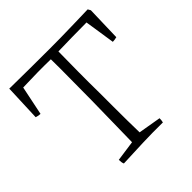

<svg xmlns="http://www.w3.org/2000/svg" viewBox="-174 -787 933 933"><g transform="rotate(-45 293.0 -320.0)"><path d="M157 7Q152 -3 152 -23L258 -38Q259 -98 260.5 -175.5Q262 -253 263 -322Q263 -387 264 -463.5Q265 -540 264 -602Q220 -603 173 -602.5Q126 -602 72 -600L41 -450Q28 -450 13 -455V-458L20 -634V-644Q92 -643 162.5 -642.5Q233 -642 294 -642Q328 -642 373.5 -642.5Q419 -643 468 -644.5Q517 -646 562 -647L570 -633L565 -458V-453Q549 -449 537 -449L513 -606Q459 -606 411 -605Q363 -604 317 -603Q316 -539 315.5 -465.5Q315 -392 316 -320Q316 -278 316 -228.5Q316 -179 316.5 -131Q317 -83 318 -46L435 -26Q435 -11 432 0Q361 -1 292.5 1.5Q224 4 157 7Z"/></g></svg>

Font: Labrada Light
Style: Regular
Weight: 300
Designer: Mercedes Jáuregui
Foundry: Omnibus-Type Team
Version: Version 1.000; ttfautohint (v1.8.4.7-5d5b)